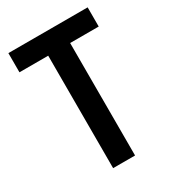

<svg xmlns="http://www.w3.org/2000/svg" viewBox="-175 -808 809 902"><g transform="rotate(-30 229.5 -357.0)"><path d="M289 0V-610H444V-714H14V-610H170V0Z"/></g></svg>

Font: Noto Sans Arabic Cond SemBd
Style: Regular
Weight: 600
Width: 3
Designer: Monotype Design Team, Nadine Chahine, Nizar Qandah and Khaled Hosny
Foundry: Monotype Imaging Inc.
Version: Version 2.012